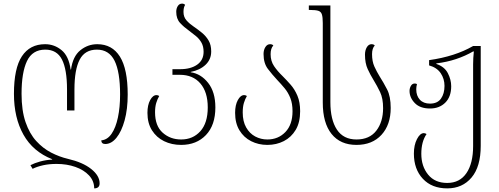

<svg xmlns="http://www.w3.org/2000/svg" viewBox="-20 -790 2755 1060"><path d="M500 250Q500 209 471.5 178.5Q443 148 396 131.5Q349 115 292 115Q251 115 217.5 122.5Q184 130 160 142L148 122Q171 110 202 101.5Q233 93 268 91V89Q162 47 109.5 -46.5Q57 -140 57 -272Q57 -413 101 -479.5Q145 -546 229 -546Q280 -546 320 -513Q360 -480 370 -406H372Q382 -479 423.5 -512.5Q465 -546 517 -546Q599 -546 642 -477.5Q685 -409 685 -268Q685 -187 668 -125.5Q651 -64 623 -29.5Q595 5 561 5Q540 5 539 -15Q573 -18 596 -51.5Q619 -85 631 -141.5Q643 -198 643 -268Q643 -393 612.5 -454.5Q582 -516 515 -516Q449 -516 420 -461Q391 -406 391 -296V-180H350V-296Q350 -407 322 -461.5Q294 -516 230 -516Q159 -516 129 -453Q99 -390 99 -272Q99 -180 121 -116Q143 -52 180 -11.5Q217 29 262.5 52.5Q308 76 355 87Q437 106 483.5 143Q530 180 530 222Q530 250 500 250Z M980 10Q928 10 886 -10.5Q844 -31 819 -70.5Q794 -110 794 -167Q794 -210 809 -237.5Q824 -265 844 -265Q852 -265 859 -260Q849 -243 842.5 -221.5Q836 -200 836 -170Q836 -95 878 -57.5Q920 -20 980 -20Q1045 -20 1086 -65.5Q1127 -111 1127 -197Q1127 -282 1086 -329.5Q1045 -377 973 -377H932V-408H974Q1033 -408 1068.5 -433Q1104 -458 1104 -504Q1104 -534 1092 -555Q1080 -576 1061.5 -591Q1043 -606 1023 -621Q996 -640 974.5 -663Q953 -686 953 -725Q953 -743 961.5 -756.5Q970 -770 985 -770Q996 -770 1002 -763Q993 -749 993 -724Q993 -696 1010 -677Q1027 -658 1051 -642Q1073 -627 1095 -609Q1117 -591 1131.5 -566.5Q1146 -542 1146 -506Q1146 -462 1115 -432.5Q1084 -403 1033 -393V-391Q1089 -383 1129 -332.5Q1169 -282 1169 -197Q1169 -99 1117 -44.5Q1065 10 980 10Z M1456 10Q1407 10 1366.5 -10.5Q1326 -31 1302 -70.5Q1278 -110 1278 -167Q1278 -210 1293 -237.5Q1308 -265 1328 -265Q1336 -265 1343 -260Q1333 -243 1326.5 -221.5Q1320 -200 1320 -169Q1320 -120 1339 -86.5Q1358 -53 1389 -36.5Q1420 -20 1456 -20Q1516 -20 1555.5 -61Q1595 -102 1595 -176Q1595 -218 1583 -248.5Q1571 -279 1551.5 -302.5Q1532 -326 1511 -348Q1483 -378 1459 -409.5Q1435 -441 1435 -492Q1435 -514 1445 -530Q1455 -546 1471 -546Q1483 -546 1489 -539Q1474 -523 1474 -491Q1474 -453 1493 -425Q1512 -397 1540 -370Q1562 -348 1584.5 -322.5Q1607 -297 1622 -261.5Q1637 -226 1637 -176Q1637 -114 1612.5 -73Q1588 -32 1547 -11Q1506 10 1456 10Z M1948 10Q1859 10 1810.5 -50.5Q1762 -111 1762 -224V-663Q1762 -695 1757 -710.5Q1752 -726 1737 -730.5Q1722 -735 1693 -735H1685V-760H1804V-226Q1804 -129 1840 -74.5Q1876 -20 1948 -20Q2020 -20 2057.5 -68.5Q2095 -117 2095 -193Q2095 -247 2078.5 -281.5Q2062 -316 2043 -347Q2025 -376 2010 -408.5Q1995 -441 1995 -488Q1995 -512 2005 -529Q2015 -546 2031 -546Q2043 -546 2049 -539Q2034 -523 2034 -491Q2034 -451 2047 -422.5Q2060 -394 2076 -368Q2097 -335 2117 -296.5Q2137 -258 2137 -194Q2137 -101 2086 -45.5Q2035 10 1948 10Z M2449 250Q2364 250 2314.5 197Q2265 144 2265 58Q2265 11 2282 -22Q2299 -55 2320 -55Q2327 -55 2335 -50Q2306 -8 2306 59Q2306 128 2343.5 174Q2381 220 2449 220Q2518 220 2555 166Q2592 112 2592 16V-435Q2592 -452 2593 -469.5Q2594 -487 2596 -506H2592Q2549 -481 2498 -464Q2447 -447 2389 -440V-437Q2434 -422 2452.5 -386Q2471 -350 2471 -314Q2471 -256 2438.5 -223.5Q2406 -191 2354 -191Q2299 -191 2270 -221Q2241 -251 2241 -288Q2241 -303 2248.5 -316Q2256 -329 2270 -329Q2275 -329 2282 -326Q2278 -310 2278 -297Q2278 -261 2298 -239.5Q2318 -218 2354 -218Q2395 -218 2414.5 -245.5Q2434 -273 2434 -316Q2434 -355 2413 -386Q2392 -417 2349 -429V-458Q2420 -468 2481 -487.5Q2542 -507 2592 -536H2634V15Q2634 130 2583.5 190Q2533 250 2449 250Z"/></svg>

Font: Noto Serif Georgian SemiCondensed ExtraLight
Style: Regular
Weight: 200
Width: 4
Designer: Monotype Design Team, Akaki Razmadze
Foundry: Google LLC
Version: Version 2.003; ttfautohint (v1.8.4.7-5d5b)